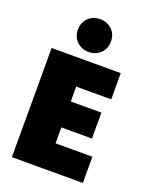

<svg xmlns="http://www.w3.org/2000/svg" viewBox="-177 -1075 960 1190"><g transform="rotate(20 303.0 -480.5)"><path d="M519 15H51V-705H507V-532H276V-434H478V-263H276V-158H519ZM351.5 -790Q320 -760 274 -760Q228 -760 196.5 -790Q165 -820 165 -868Q165 -916 196.5 -946Q228 -976 274 -976Q320 -976 351.5 -946Q383 -916 383 -868Q383 -820 351.5 -790Z"/></g></svg>

Font: Repo
Style: ExtraBlack
Weight: 1000
Designer: Stefan Peev
Foundry: Context Ltd
Version: Version 001.000